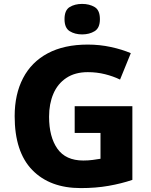

<svg xmlns="http://www.w3.org/2000/svg" viewBox="-20 -952 771 982"><path d="M362 -409H657V-32Q601 -13 535.5 -1.5Q470 10 393 10Q235 10 145 -82.5Q55 -175 55 -358Q55 -470 98 -552.5Q141 -635 224.5 -679.5Q308 -724 429 -724Q490 -724 547.5 -711.5Q605 -699 649 -680L594 -545Q559 -562 517 -572.5Q475 -583 429 -583Q364 -583 319.5 -553.5Q275 -524 253 -472.5Q231 -421 231 -355Q231 -252 273.5 -191.5Q316 -131 406 -131Q431 -131 454 -134Q477 -137 494 -140V-272H362ZM400 -932Q437 -932 464 -916Q491 -900 491 -854Q491 -809 464 -792.5Q437 -776 400 -776Q363 -776 336.5 -792.5Q310 -809 310 -854Q310 -900 336.5 -916Q363 -932 400 -932Z"/></svg>

Font: Noto Sans Gurmukhi UI ExtraBold
Style: Regular
Weight: 800
Designer: Jelle Bosma - Monotype Design Team
Foundry: Monotype Imaging Inc.
Version: Version 2.004; ttfautohint (v1.8.4.7-5d5b)